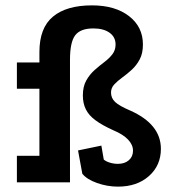

<svg xmlns="http://www.w3.org/2000/svg" viewBox="-20 -680 648 716"><path d="M420 16Q380 16 342 2.5Q304 -11 287 -32L271 -119L358 -137L367 -85Q375 -78 389.5 -73.5Q404 -69 420 -69Q445 -69 460.5 -82.5Q476 -96 476 -118Q476 -140 457.5 -159.5Q439 -179 403 -194Q361 -213 336 -231.5Q311 -250 300 -272.5Q289 -295 289 -324Q289 -357 301.5 -379.5Q314 -402 332.5 -418.5Q351 -435 369 -448.5Q387 -462 399 -477.5Q411 -493 411 -514Q411 -542 388.5 -558Q366 -574 328 -574Q280 -574 260.5 -548.5Q241 -523 241 -457V0H43V-99H127V-349H43V-447H127V-486Q127 -576 177.5 -618Q228 -660 323 -660Q409 -660 461 -620Q513 -580 513 -514Q513 -481 501 -458.5Q489 -436 471.5 -420Q454 -404 436 -391Q418 -378 406 -365Q394 -352 394 -335Q394 -314 409.5 -299.5Q425 -285 465 -268Q580 -217 580 -125Q580 -63 535.5 -23.5Q491 16 420 16Z"/></svg>

Font: Podkova
Style: Bold
Weight: 700
Designer: Ilya Yudin
Foundry: Cyreal (www.cyreal.org)
Version: Version 2.102; ttfautohint (v1.8.1.43-b0c9)